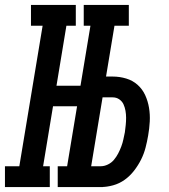

<svg xmlns="http://www.w3.org/2000/svg" viewBox="-62 -755 682 775"><path d="M276 -651V-735H458V-651ZM-42 0V-84H16L110 -651H63V-735H244V-651H206L166 -409H311L298 -326H152L112 -84H139V0ZM171 0V-84H353V0ZM195 0 317 -735H414L366 -446H393Q421 -446 447.5 -438Q474 -430 493.5 -412.5Q513 -395 524 -371Q535 -347 539.5 -320Q544 -293 542.5 -264.5Q541 -236 536 -208Q532 -184 525.5 -159Q519 -134 507.5 -111Q496 -88 479.5 -66.5Q463 -45 441.5 -29.5Q420 -14 394.5 -7Q369 0 345 0ZM345 -84Q359 -84 373.5 -91Q388 -98 398 -110Q408 -122 415 -135.5Q422 -149 427.5 -163.5Q433 -178 436 -192.5Q439 -207 442 -221Q444 -236 445.5 -250.5Q447 -265 447 -279.5Q447 -294 444.5 -308Q442 -322 436.5 -334Q431 -346 419.5 -354Q408 -362 393 -362H352L306 -84Z"/></svg>

Font: Iosevka Slab Medium Extended
Style: Italic
Weight: 500
Width: 7
Italic angle: -9°
Monospace: yes
Designer: Belleve Invis
Foundry: Belleve Invis
Version: Version 11.1.0; ttfautohint (v1.8.3)